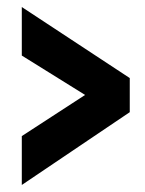

<svg xmlns="http://www.w3.org/2000/svg" viewBox="-20 -521 413 546"><path d="M42 5V-134L222 -251L42 -363V-501L349 -299V-202Z"/></svg>

Font: Lalezar
Style: Regular
Weight: 400
Designer: Borna Izadpanah
Foundry: Borna Izadpanah
Version: Version 1.004